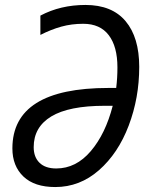

<svg xmlns="http://www.w3.org/2000/svg" viewBox="-20 -745 611 775"><path d="M30 -146Q30 -390 418 -390H449Q454 -430 454 -473Q454 -557 419 -603Q384 -649 316 -649Q269 -649 227.5 -637.5Q186 -626 143 -604V-682Q224 -725 325 -725Q432 -725 487 -659.5Q542 -594 542 -475Q542 -350 499.5 -238Q457 -126 379.5 -58Q302 10 203 10Q119 10 74.5 -32.5Q30 -75 30 -146ZM435 -318H403Q258 -318 187 -275Q116 -232 116 -151Q116 -111 139.5 -88Q163 -65 207 -65Q287 -65 346.5 -135Q406 -205 435 -318Z"/></svg>

Font: Noto Sans UI Narrow
Style: Italic
Weight: 400
Width: 4
Italic angle: -12°
Designer: Monotype Design Team
Foundry: Monotype Imaging Inc.
Version: Version 1.001